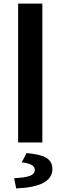

<svg xmlns="http://www.w3.org/2000/svg" viewBox="-20 -794 337 1070"><path d="M81 -774H216V0H81ZM174 153Q174 135 156 125Q138 115 101 111L128 59Q207 66 239.5 86.5Q272 107 272 148Q272 248 70 256L59 199Q122 196 148 185.5Q174 175 174 153Z"/></svg>

Font: Nebula Sans Semibold
Style: Regular
Weight: 600
Designer: Paul D. Hunt for Adobe (as Source Sans)
Foundry: Nebula Entertainment & Broadcasting LLC
Version: Version 1.010